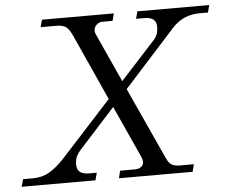

<svg xmlns="http://www.w3.org/2000/svg" viewBox="-51 -771 988 830"><g transform="rotate(-5 443.0 -356.0)"><path d="M330.1 0H9.8L19 -32.2H62Q102.1 -32.2 133.8 -50.8Q165.5 -69.3 201.2 -107.9L418 -345.2L289.1 -629.9Q275.9 -659.2 262.2 -669.7Q248.5 -680.2 220.2 -680.2H151.9L160.2 -711.9H472.2L463.9 -680.2H418.9Q405.3 -680.2 394 -669.7Q382.8 -659.2 382.8 -644Q382.8 -638.7 386.2 -629.9L482.9 -417L633.8 -582Q653.8 -603.5 653.8 -638.2Q653.8 -680.2 603 -680.2H565.9L574.2 -711.9H886.2L877.9 -680.2H841.8Q770 -680.2 722.2 -627.9L499 -380.9L642.1 -67.9Q651.9 -46.9 664.3 -39.6Q676.8 -32.2 699.2 -32.2H759.8L752 0H432.1L439.9 -32.2H503.9Q521 -32.2 531.5 -40Q542 -47.9 542 -62Q542 -70.8 538.1 -80.1L434.1 -309.1L280.8 -140.1Q264.6 -122.1 258.8 -108.2Q252.9 -94.2 252.9 -74.2Q252.9 -32.2 305.2 -32.2H338.9Z"/></g></svg>

Font: Flanker Steampunk
Style: Italic
Weight: 400
Italic angle: -12°
Designer: Alexey Kryukov, Leonardo Di Lena
Foundry: Alexey Kryukov, Leonardo Di Lena
Version: 1.210